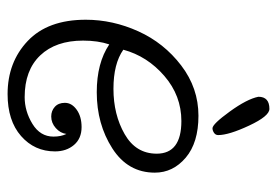

<svg xmlns="http://www.w3.org/2000/svg" viewBox="-132 -587 730 506"><g transform="rotate(90 233.0 -334.0)"><path d="M333 -144Q331 -128 317.5 -116Q304 -104 287 -104Q272 -104 261.5 -113.5Q251 -123 251 -140Q251 -158 269 -171Q287 -184 315 -184Q345 -184 362 -164Q379 -144 379 -114Q379 -60 338.5 -24.5Q298 11 228 11Q144 11 88 -42Q32 -95 32 -195Q32 -266 62.5 -333.5Q93 -401 152.5 -446.5Q212 -492 285 -492Q356 -492 395.5 -458.5Q435 -425 435 -377Q435 -306 371 -265Q307 -224 223 -224Q146 -224 97 -257Q87 -227 87 -188Q87 -116 126 -75Q165 -34 236 -34Q273 -34 306.5 -54.5Q340 -75 340 -110Q340 -130 333 -144ZM111 -294Q148 -268 214 -268Q282 -268 333.5 -297.5Q385 -327 385 -382Q385 -447 299 -447Q232 -447 180 -402Q128 -357 111 -294ZM267 -679Q286 -679 311 -625.5Q336 -572 336 -544Q336 -537 330 -533Q324 -529 318 -529Q307 -529 274 -574.5Q241 -620 235 -650Q235 -679 267 -679Z"/></g></svg>

Font: Bonbon
Style: Regular
Weight: 400
Designer: Ksenia Erulevich
Foundry: Cyreal (www.cyreal.org)
Version: Version 1.001